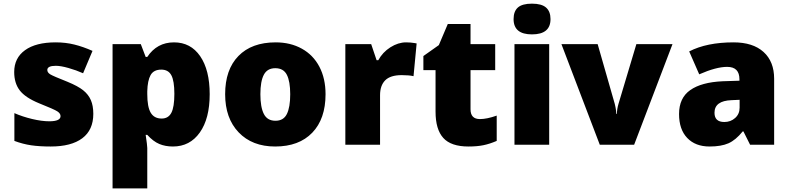

<svg xmlns="http://www.w3.org/2000/svg" viewBox="-20 -796 4342 1056"><path d="M493.2 -169.9Q493.2 -81.1 432.6 -35.6Q372.1 9.8 258.8 9.8Q197.3 9.8 151.9 3.2Q106.4 -3.4 59.1 -21V-173.8Q103.5 -154.3 156.5 -141.6Q209.5 -128.9 251 -128.9Q313 -128.9 313 -157.2Q313 -171.9 295.7 -183.3Q278.3 -194.8 194.8 -228Q118.7 -259.3 88.4 -299.1Q58.1 -338.9 58.1 -399.9Q58.1 -477.1 117.7 -520Q177.2 -563 286.1 -563Q340.8 -563 388.9 -551Q437 -539.1 488.8 -516.1L437 -393.1Q398.9 -410.2 356.4 -422.1Q314 -434.1 287.1 -434.1Q240.2 -434.1 240.2 -411.1Q240.2 -397 256.6 -387Q272.9 -377 351.1 -346.2Q409.2 -322.3 437.7 -299.3Q466.3 -276.4 479.7 -245.4Q493.2 -214.4 493.2 -169.9Z M931.2 9.8Q889.2 9.8 856 -4.2Q822.8 -18.1 790 -54.2H781.2Q790 3.9 790 18.1V240.2H599.1V-553.2H754.4L781.2 -482.9H790Q843.3 -563 937 -563Q1028.8 -563 1081.1 -486.8Q1133.3 -410.6 1133.3 -277.8Q1133.3 -144 1078.9 -67.1Q1024.4 9.8 931.2 9.8ZM867.2 -413.1Q825.2 -413.1 808.3 -383.1Q791.5 -353 790 -293.9V-278.8Q790 -207.5 809.1 -175.8Q828.1 -144 869.1 -144Q905.8 -144 922.4 -175.5Q939 -207 939 -279.8Q939 -351.1 922.4 -382.1Q905.8 -413.1 867.2 -413.1Z M1770.5 -277.8Q1770.5 -142.1 1697.5 -66.2Q1624.5 9.8 1493.2 9.8Q1367.2 9.8 1292.7 -67.9Q1218.3 -145.5 1218.3 -277.8Q1218.3 -413.1 1291.3 -488Q1364.3 -563 1496.1 -563Q1577.6 -563 1640.1 -528.3Q1702.6 -493.7 1736.6 -429Q1770.5 -364.3 1770.5 -277.8ZM1412.1 -277.8Q1412.1 -206.5 1431.2 -169.2Q1450.2 -131.8 1495.1 -131.8Q1539.6 -131.8 1557.9 -169.2Q1576.2 -206.5 1576.2 -277.8Q1576.2 -348.6 1557.6 -384.8Q1539.1 -420.9 1494.1 -420.9Q1450.2 -420.9 1431.2 -385Q1412.1 -349.1 1412.1 -277.8Z M2213.4 -563Q2238.3 -563 2260.7 -559.1L2271.5 -557.1L2254.4 -377Q2231 -382.8 2189.5 -382.8Q2127 -382.8 2098.6 -354.2Q2070.3 -325.7 2070.3 -272V0H1879.4V-553.2H2021.5L2051.3 -464.8H2060.5Q2084.5 -508.8 2127.2 -535.9Q2169.9 -563 2213.4 -563Z M2619.6 -141.1Q2658.2 -141.1 2711.9 -160.2V-21Q2673.3 -4.4 2638.4 2.7Q2603.5 9.8 2556.6 9.8Q2460.4 9.8 2418 -37.4Q2375.5 -84.5 2375.5 -182.1V-410.2H2308.6V-487.8L2393.6 -547.9L2442.9 -664.1H2567.9V-553.2H2703.6V-410.2H2567.9V-194.8Q2567.9 -141.1 2619.6 -141.1Z M3000.5 0H2809.6V-553.2H3000.5ZM2804.7 -690.9Q2804.7 -733.9 2828.6 -754.9Q2852.5 -775.9 2905.8 -775.9Q2959 -775.9 2983.4 -754.4Q3007.8 -732.9 3007.8 -690.9Q3007.8 -606.9 2905.8 -606.9Q2804.7 -606.9 2804.7 -690.9Z M3278.8 0 3067.9 -553.2H3267.1L3360.8 -226.1Q3361.3 -223.6 3362.8 -217.8Q3364.3 -211.9 3365.7 -203.9Q3367.2 -195.8 3368.4 -186.8Q3369.6 -177.7 3369.6 -169.9H3373Q3373 -195.3 3381.8 -225.1L3480 -553.2H3678.7L3467.8 0Z M4105.5 0 4068.8 -73.2H4064.9Q4026.4 -25.4 3986.3 -7.8Q3946.3 9.8 3882.8 9.8Q3804.7 9.8 3759.8 -37.1Q3714.8 -84 3714.8 -168.9Q3714.8 -257.3 3776.4 -300.5Q3837.9 -343.8 3954.6 -349.1L4046.9 -352.1V-359.9Q4046.9 -428.2 3979.5 -428.2Q3918.9 -428.2 3825.7 -387.2L3770.5 -513.2Q3867.2 -563 4014.6 -563Q4121.1 -563 4179.4 -510.3Q4237.8 -457.5 4237.8 -362.8V0ZM3963.9 -125Q3998.5 -125 4023.2 -147Q4047.9 -168.9 4047.9 -204.1V-247.1L4003.9 -245.1Q3909.7 -241.7 3909.7 -175.8Q3909.7 -125 3963.9 -125Z"/></svg>

Font: TypoPRO Open Sans
Style: Regular
Weight: 800
Foundry: Ascender Corporation
Version: Version 1.10